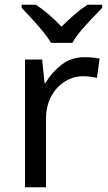

<svg xmlns="http://www.w3.org/2000/svg" viewBox="-20 -786 453 806"><path d="M335 -546Q350 -546 367.5 -544.5Q385 -543 398 -540L387 -459Q374 -462 358.5 -464Q343 -466 329 -466Q288 -466 252 -443.5Q216 -421 194.5 -380.5Q173 -340 173 -286V0H85V-536H157L167 -438H171Q197 -482 238 -514Q279 -546 335 -546ZM194 -606Q181 -629 159 -655.5Q137 -682 113 -708Q89 -734 71 -753V-766H131Q157 -749 185 -725Q213 -701 238 -674Q265 -701 293 -725Q321 -749 347 -766H409V-753Q390 -734 365.5 -708Q341 -682 318.5 -655.5Q296 -629 284 -606Z"/></svg>

Font: Noto Sans Tai Le
Style: Regular
Weight: 400
Designer: Monotype Design Team
Foundry: Monotype Imaging Inc.
Version: Version 2.002; ttfautohint (v1.8.4.7-5d5b)